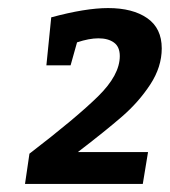

<svg xmlns="http://www.w3.org/2000/svg" viewBox="-20 -801 421 476"><path d="M173 -424H347L334 -345H42L53 -420Q169 -509 223 -562Q277 -615 277 -662Q277 -685 262.5 -695.5Q248 -706 224 -706Q201 -706 171 -696L155 -639H95L107 -758Q192 -781 248 -781Q309 -781 345 -756Q381 -731 381 -681Q381 -635 352.5 -591.5Q324 -548 282.5 -512Q241 -476 173 -424Z"/></svg>

Font: Bitter Pro SemiBold
Style: Italic
Weight: 600
Italic angle: -9°
Designer: Sol Matas, and Bitter project Authors
Foundry: Sol Matas
Version: Version 1.010